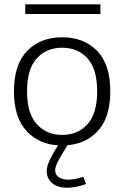

<svg xmlns="http://www.w3.org/2000/svg" viewBox="-20 -677 582 901"><path d="M271.5 -502C203.6 -502 149.4 -481 107.9 -438.5C66.4 -396 45.4 -333 45.4 -248.5C45.4 -164.6 66.4 -101.1 107.9 -58.6C145.5 -20 193.4 1.5 252.4 4.9L232.4 38.1C212.4 72.8 199.2 100.6 199.2 126C199.2 173.3 236.8 204.1 294.9 204.1C321.8 204.1 351.1 198.2 383.8 186.5L371.1 152.3C345.7 161.6 322.3 166 300.8 166C262.2 166 238.8 149.4 238.8 122.1C238.8 107.4 247.6 85.9 264.6 57.6L296.4 4.4C352.5 0 398.9 -21 435.5 -58.6C477.1 -101.1 497.6 -164.6 497.6 -248.5C497.6 -333 477.1 -396 435.5 -438.5C394 -481 339.4 -502 271.5 -502ZM271.5 -453.1C320.3 -453.1 359.9 -436.5 390.6 -403.3C420.9 -369.6 436 -318.4 436 -248.5C436 -179.2 420.9 -127.9 390.6 -94.2C360.4 -60.5 320.8 -43.9 271.5 -43.9C222.7 -43.9 183.1 -60.5 152.8 -94.2C122.1 -127.9 106.9 -179.2 106.9 -248.5C106.9 -318.4 122.1 -369.6 152.8 -403.3C183.1 -436.5 222.7 -453.1 271.5 -453.1ZM98.6 -656.7V-611.3H451.2V-656.7Z"/></svg>

Font: Estedad Light
Style: Regular
Weight: 300
Designer: Amin Abedi
Version: Version 7.3